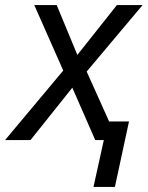

<svg xmlns="http://www.w3.org/2000/svg" viewBox="-31 -556 586 762"><path d="M340 186 381 0H347L256 -208L90 0H-11L220 -276L105 -536H194L276 -338L433 -536H535L313 -272L402 -74H481L425 186Z"/></svg>

Font: Noto Sans
Style: Italic
Weight: 400
Italic angle: -12°
Designer: Monotype Design Team
Foundry: Monotype Imaging Inc.
Version: Version 2.013; ttfautohint (v1.8.4.7-5d5b)